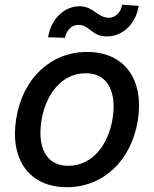

<svg xmlns="http://www.w3.org/2000/svg" viewBox="-20 -769 642 800"><path d="M250.7 -611.5C256.4 -642.4 279.1 -665.5 305.4 -665.5C355.8 -665.5 359.4 -617.2 426.1 -617.2C488.6 -617.5 545.1 -665.5 557.9 -744.7L488.6 -749.3C484.4 -718.4 460.9 -695 433.9 -695C386.4 -695 369.3 -742.9 311.4 -742.9C249.3 -742.9 192.8 -692.1 180.4 -613.6ZM258.5 11C409.8 11 526.6 -99.1 554 -265.6C581.7 -437.9 498.9 -552.6 343 -552.6C191.4 -552.6 74.6 -442.5 47.6 -274.9C19.9 -103.7 102.6 11 258.5 11ZM264.6 -78.1C166.5 -78.1 136 -163.7 152.7 -266C169.7 -372.9 234.7 -463.8 337.4 -463.8C435 -463.8 465.6 -377.5 449.2 -274.9C431.8 -168 366.5 -78.1 264.6 -78.1Z"/></svg>

Font: TID UI Medium
Style: Italic
Weight: 500
Italic angle: -9.39999°
Designer: The TID Project Authors
Foundry: Bakken & Bæck
Version: Version 1.001;hotconv 1.0.109;makeotfexe 2.5.65596